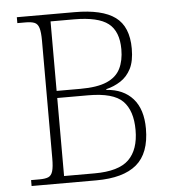

<svg xmlns="http://www.w3.org/2000/svg" viewBox="-52 -762 732 809"><g transform="rotate(-5 314.5 -357.0)"><path d="M49 0V-25H84Q109 -25 122 -30.5Q135 -36 140.5 -54Q146 -72 146 -109V-606Q146 -642 140.5 -660Q135 -678 121.5 -683.5Q108 -689 84 -689H49V-714H293Q410 -714 465 -673.5Q520 -633 520 -540Q520 -487 503.5 -455Q487 -423 459 -405Q431 -387 398 -379V-376Q470 -371 510 -326Q550 -281 550 -199Q550 -95 493.5 -47.5Q437 0 323 0ZM290 -390Q361 -390 401.5 -407.5Q442 -425 459 -459Q476 -493 476 -541Q476 -617 433 -650.5Q390 -684 288 -684H189V-390ZM318 -30Q420 -30 463 -72Q506 -114 506 -197Q506 -279 466 -319.5Q426 -360 320 -360H189V-30Z"/></g></svg>

Font: Noto Serif ExtraLight
Style: Regular
Weight: 200
Designer: Monotype Design Team
Foundry: Monotype Imaging Inc.
Version: Version 2.015; ttfautohint (v1.8.4.7-5d5b)